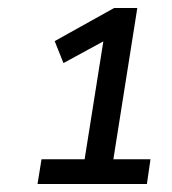

<svg xmlns="http://www.w3.org/2000/svg" viewBox="-20 -725 430 481"><path d="M74 -264 84 -326H192L242 -641H275L139 -567L117 -622L266 -705H324L264 -326H357L348 -264Z"/></svg>

Font: Nunito Sans 10pt SemiCondensed Medium
Style: Italic
Weight: 500
Width: 4
Italic angle: -9°
Designer: Vernon Adams
Foundry: Vernon Adams
Version: Version 3.101;gftools[0.9.27]